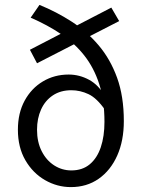

<svg xmlns="http://www.w3.org/2000/svg" viewBox="-20 -751 584 783"><path d="M269 12Q213 12 163.5 -16.5Q114 -45 83.5 -97.5Q53 -150 53 -222Q53 -290 80.5 -340.5Q108 -391 155 -419Q202 -447 260 -447Q304 -447 343.5 -425.5Q383 -404 408 -358L409 -302Q375 -351 341 -367Q307 -383 271 -383Q227 -383 195.5 -362Q164 -341 147.5 -304.5Q131 -268 131 -222Q131 -172 150 -134.5Q169 -97 201 -76.5Q233 -56 271 -56Q316 -56 346 -81Q376 -106 391 -150.5Q406 -195 406 -254Q406 -342 384.5 -408.5Q363 -475 323.5 -525Q284 -575 229 -612Q174 -649 105 -679L141 -731Q210 -703 272 -663Q334 -623 382 -566.5Q430 -510 457.5 -434Q485 -358 485 -257Q485 -177 458 -116.5Q431 -56 382.5 -22Q334 12 269 12ZM131 -493 102 -548 434 -720 466 -665Z"/></svg>

Font: Source Sans 3 ExtraLight
Style: Regular
Weight: 400
Version: Version 3.052;hotconv 1.1.0;makeotfexe 2.6.0